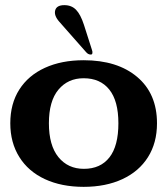

<svg xmlns="http://www.w3.org/2000/svg" viewBox="-20 -716 650 746"><path d="M20 -237Q20 -313 55 -368Q90 -423 154.5 -452.5Q219 -482 305 -482Q436 -482 513 -417Q590 -352 590 -237Q590 -161 555 -105.5Q520.1 -50 455.6 -20Q391 10 305 10Q219 10 154.4 -20Q89.9 -50 55 -106Q20 -162 20 -237ZM440 -237Q440 -324 404.7 -368Q369.4 -412 305 -412Q244 -412 207 -367.6Q170 -323.2 170 -237.1Q170 -151 207 -105.5Q244 -60 306 -60Q370.4 -60 405.2 -104.5Q440 -148.9 440 -237ZM314 -514 210 -632Q189 -656 194.5 -676Q200 -696 230 -696Q258 -696 275.5 -678Q293 -660 306 -620L337 -523Q340 -515 339 -509.5Q338 -504 333 -504Q322 -504 314 -514Z"/></svg>

Font: Raigarh
Style: Regular
Weight: 400
Designer: jaikishan Patel
Foundry: MagicType
Version: Version 1.000;FEAKit 1.0